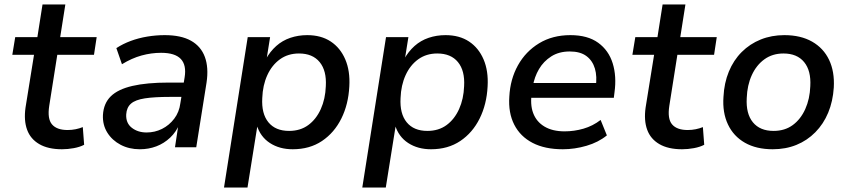

<svg xmlns="http://www.w3.org/2000/svg" viewBox="-20 -658 3794 858"><path d="M257 9Q195 9 155.5 -14Q116 -37 101 -78.5Q86 -120 94 -177L132 -413H35L48 -492H147L170 -638H272L249 -492H412L400 -413H236L200 -185Q191 -127 212.5 -102Q234 -77 282 -77Q301 -77 318 -80.5Q335 -84 350 -90L356 -11Q337 -1 310 4Q283 9 257 9Z M605 9Q557 9 519 -11Q481 -31 459.5 -65.5Q438 -100 440 -144Q443 -196 475 -227.5Q507 -259 571.5 -274Q636 -289 734 -289H814L804 -225H739Q670 -225 627.5 -218.5Q585 -212 565.5 -195Q546 -178 544 -147Q542 -108 569 -87Q596 -66 635 -66Q672 -66 704 -82Q736 -98 758.5 -127.5Q781 -157 786 -197L805 -312Q814 -367 788 -394.5Q762 -422 700 -422Q656 -422 612.5 -410Q569 -398 525 -371L500 -443Q529 -462 564 -475Q599 -488 638 -494.5Q677 -501 716 -501Q789 -501 833.5 -476Q878 -451 895.5 -403.5Q913 -356 903 -289L857 0H762L778 -106H783Q768 -69 740.5 -43Q713 -17 678.5 -4Q644 9 605 9Z M981 180 1087 -492H1187L1171 -392H1167Q1187 -428 1214.5 -452.5Q1242 -477 1277.5 -489Q1313 -501 1353 -501Q1415 -501 1458 -472.5Q1501 -444 1523 -392.5Q1545 -341 1541 -272Q1537 -192 1505.5 -128.5Q1474 -65 1419 -28Q1364 9 1288 9Q1229 9 1186 -19Q1143 -47 1127 -100L1131 -101L1086 180ZM1272 -73Q1322 -73 1357.5 -99Q1393 -125 1413.5 -170.5Q1434 -216 1436 -273Q1440 -342 1408.5 -380.5Q1377 -419 1316 -419Q1267 -419 1231 -393Q1195 -367 1174.5 -322Q1154 -277 1152 -220Q1148 -150 1179.5 -111.5Q1211 -73 1272 -73Z M1599 180 1705 -492H1805L1789 -392H1785Q1805 -428 1832.5 -452.5Q1860 -477 1895.5 -489Q1931 -501 1971 -501Q2033 -501 2076 -472.5Q2119 -444 2141 -392.5Q2163 -341 2159 -272Q2155 -192 2123.5 -128.5Q2092 -65 2037 -28Q1982 9 1906 9Q1847 9 1804 -19Q1761 -47 1745 -100L1749 -101L1704 180ZM1890 -73Q1940 -73 1975.5 -99Q2011 -125 2031.5 -170.5Q2052 -216 2054 -273Q2058 -342 2026.5 -380.5Q1995 -419 1934 -419Q1885 -419 1849 -393Q1813 -367 1792.5 -322Q1772 -277 1770 -220Q1766 -150 1797.5 -111.5Q1829 -73 1890 -73Z M2495 9Q2415 9 2360 -19.5Q2305 -48 2278 -101Q2251 -154 2256 -226Q2260 -304 2294.5 -366Q2329 -428 2389 -464.5Q2449 -501 2529 -501Q2606 -501 2653 -467Q2700 -433 2718 -375Q2736 -317 2726 -245L2723 -221H2335L2345 -287H2661L2642 -269Q2649 -316 2638.5 -351.5Q2628 -387 2600.5 -407.5Q2573 -428 2526 -428Q2478 -428 2443.5 -406Q2409 -384 2388.5 -349Q2368 -314 2361 -272L2357 -247Q2348 -192 2362.5 -153Q2377 -114 2413 -92.5Q2449 -71 2503 -71Q2546 -71 2587.5 -83Q2629 -95 2664 -122L2692 -53Q2654 -22 2601 -6.5Q2548 9 2495 9Z M3028 9Q2966 9 2926.5 -14Q2887 -37 2872 -78.5Q2857 -120 2865 -177L2903 -413H2806L2819 -492H2918L2941 -638H3043L3020 -492H3183L3171 -413H3007L2971 -185Q2962 -127 2983.5 -102Q3005 -77 3053 -77Q3072 -77 3089 -80.5Q3106 -84 3121 -90L3127 -11Q3108 -1 3081 4Q3054 9 3028 9Z M3433 9Q3360 9 3309 -20Q3258 -49 3233 -102Q3208 -155 3213 -225Q3216 -287 3237 -338Q3258 -389 3294.5 -425.5Q3331 -462 3379.5 -481.5Q3428 -501 3485 -501Q3558 -501 3609 -472Q3660 -443 3685 -390.5Q3710 -338 3706 -267Q3702 -205 3681 -154.5Q3660 -104 3623.5 -67Q3587 -30 3539 -10.5Q3491 9 3433 9ZM3437 -73Q3487 -73 3522.5 -99Q3558 -125 3578.5 -170.5Q3599 -216 3601 -273Q3605 -342 3573.5 -380.5Q3542 -419 3481 -419Q3432 -419 3396 -393Q3360 -367 3339.5 -322Q3319 -277 3317 -220Q3313 -150 3344.5 -111.5Q3376 -73 3437 -73Z"/></svg>

Font: Nunito Sans 10pt SemiBold
Style: Italic
Weight: 600
Italic angle: -9°
Designer: Vernon Adams
Foundry: Vernon Adams
Version: Version 3.101;gftools[0.9.27]